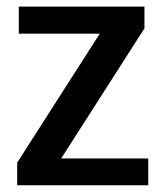

<svg xmlns="http://www.w3.org/2000/svg" viewBox="-20 -553 487 573"><path d="M411.1 -468.3 162.6 -80.1H422.4V0H31.2V-67.4L277.8 -452.6H36.1V-533.2H411.1Z"/></svg>

Font: Ufes Sans Medium
Style: Regular
Weight: 500
Designer: Ricardo Esteves & Filipe Motta
Foundry: ProDesignUfes - Ricardo Esteves, Filipe Motta (This is a derivative work, based on Roboto family, by Christian Robertson
Version: Version 2.0